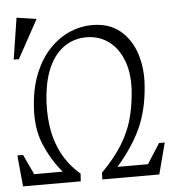

<svg xmlns="http://www.w3.org/2000/svg" viewBox="-59 -725 713 772"><g transform="rotate(-5 297.5 -339.0)"><path d="M3 0 -9 -126H14L52 -45H167Q123 -97 95 -164Q67 -231 75 -324Q81 -397 104.5 -452.5Q128 -508 164.5 -546Q201 -584 245 -603Q289 -622 335 -622Q405 -622 449 -585Q493 -548 512 -488Q531 -428 525 -357Q518 -264 486 -192.5Q454 -121 388 -45H511L563 -126H586L553 0H323L324 -27Q379 -83 408.5 -131.5Q438 -180 451.5 -227Q465 -274 470 -327Q478 -404 459 -459.5Q440 -515 400.5 -545Q361 -575 309 -575Q261 -575 223 -550.5Q185 -526 161 -478.5Q137 -431 129 -361Q122 -296 130 -235.5Q138 -175 164.5 -123Q191 -71 238 -31L236 0ZM10 -511 36 -678 116 -666 31 -511Z"/></g></svg>

Font: Ancizar Serif Light
Style: Italic
Weight: 300
Italic angle: -4°
Designer: Cesar Puertas, Viviana Monsalve, Julian Moncada, Julian Prieto, Jose Castro, Felipe Aragon, Mariel Hernandez, Sara Alarc
Version: Version 8.100